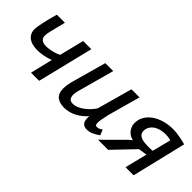

<svg xmlns="http://www.w3.org/2000/svg" viewBox="23 -912 1395 1395"><g transform="rotate(45 721.0 -214.5)"><path d="M184.6 -430.7 154.3 -309.1Q150.4 -294.4 148.9 -282.5Q147.5 -270.5 147.5 -260.7Q147.5 -238.8 162.1 -225.8Q176.8 -212.9 209 -212.9Q225.6 -212.9 242.7 -215.6Q259.8 -218.3 275.4 -222.4Q291 -226.6 304 -231.7Q316.9 -236.8 325.2 -241.7L372.1 -430.7H456.1L350.6 0H267.1L308.6 -172.4Q293.9 -166 277.3 -161.4Q260.7 -156.7 243.9 -153.6Q227.1 -150.4 211.2 -148.9Q195.3 -147.5 182.6 -147.5Q159.7 -147.5 137.9 -152.1Q116.2 -156.7 99.1 -168Q82 -179.2 71.5 -197.8Q61 -216.3 61 -244.1Q61 -259.8 70.3 -305.9Q79.6 -352.1 101.6 -430.7Z M513.2 0ZM881.3 -177.7Q873 -142.1 869.4 -119.1Q865.7 -96.2 866.2 -82.8Q866.7 -69.3 870.8 -64.2Q875 -59.1 881.8 -59.1Q899.4 -59.1 909.4 -64.9Q919.4 -70.8 927.7 -76.2L944.3 -34.2Q923.3 -18.1 897.2 -5.9Q871.1 6.3 842.8 5.9Q830.1 5.9 819.3 1.7Q808.6 -2.4 801.3 -12Q793.9 -21.5 790.8 -37.1Q787.6 -52.7 790 -76.2Q775.4 -59.6 756.8 -43.9Q738.3 -28.3 716.6 -16.4Q694.8 -4.4 669.9 2.9Q645 10.3 617.2 10.3Q595.2 10.3 576.2 5.6Q557.1 1 543.2 -10Q529.3 -21 521.2 -39.6Q513.2 -58.1 513.2 -85.9Q513.2 -100.6 515.6 -118.4Q518.1 -136.2 522.5 -153.8L599.6 -430.7H681.2L602.5 -144Q600.1 -132.8 598.4 -122.8Q596.7 -112.8 596.7 -103.5Q596.7 -83 606.2 -68.8Q615.7 -54.7 641.1 -54.7Q663.6 -54.7 685.5 -64.5Q707.5 -74.2 727.5 -89.4Q747.6 -104.5 764.4 -123Q781.2 -141.6 793 -159.7L868.2 -430.7H951.2Z M1280.8 -171.9 1214.8 -162.1 1059.6 0H956.1L1113.3 -156.7L1137.2 -176.8Q1122.1 -179.2 1107.7 -187.3Q1093.3 -195.3 1082 -208Q1070.8 -220.7 1064 -237.3Q1057.1 -253.9 1057.1 -273.4Q1057.1 -312 1075.9 -343Q1094.7 -374 1126.2 -395.5Q1157.7 -417 1199.5 -428.7Q1241.2 -440.4 1287.1 -440.4Q1306.6 -440.4 1326.4 -438Q1346.2 -435.5 1364.3 -432.1Q1382.3 -428.7 1397.2 -425Q1412.1 -421.4 1421.9 -418.5L1321.3 0H1238.3ZM1330.1 -367.7Q1323.2 -370.6 1308.1 -373Q1293 -375.5 1269.5 -375.5Q1246.6 -375.5 1224.1 -369.4Q1201.7 -363.3 1183.8 -351.3Q1166 -339.4 1154.8 -321Q1143.6 -302.7 1143.6 -278.3Q1143.6 -222.7 1239.3 -222.7H1241.2Q1242.7 -222.7 1244.9 -222.4Q1247.1 -222.2 1252.7 -222.2Q1258.3 -222.2 1267.8 -222.4Q1277.3 -222.7 1293.5 -223.6Z"/></g></svg>

Font: PT Astra Sans
Style: Italic
Weight: 400
Italic angle: -16°
Designer: A.Korolkova, I. Chaeva
Foundry: ParaType Ltd
Version: Version 1.001; ttfautohint (v1.6)